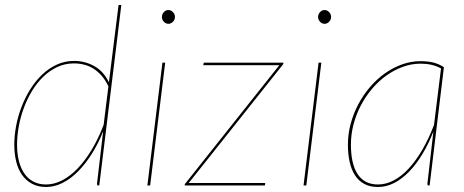

<svg xmlns="http://www.w3.org/2000/svg" viewBox="-20 -740 1850 766"><path d="M373 0Q369 0 368 -2.2Q367 -4.5 367 -7L391.5 -216Q372 -167 346.2 -126.2Q320.5 -85.5 291.2 -56Q262 -26.5 229.5 -10.2Q197 6 164 6Q131.5 6 107.5 -7Q83.5 -20 67.8 -42.5Q52 -65 44.5 -96Q37 -127 37 -163Q37 -198.5 44.2 -237.2Q51.5 -276 65.8 -313.2Q80 -350.5 100.8 -383.8Q121.5 -417 148 -442.2Q174.5 -467.5 206.5 -482.2Q238.5 -497 276 -497Q319 -497 356.2 -476.2Q393.5 -455.5 414.5 -411.5L453 -720H464L376 0ZM164 -4Q196 -4 228 -20.5Q260 -37 289.8 -68Q319.5 -99 346 -143Q372.5 -187 393.5 -242L412.5 -395.5Q400.5 -421 385.2 -438.2Q370 -455.5 352.2 -466.5Q334.5 -477.5 315 -482.2Q295.5 -487 275 -487Q239 -487 208.2 -472.5Q177.5 -458 152.2 -433.5Q127 -409 107.5 -376.8Q88 -344.5 74.8 -308.5Q61.5 -272.5 54.8 -235Q48 -197.5 48 -163Q48 -126.5 55.5 -97.2Q63 -68 77.5 -47.2Q92 -26.5 113.8 -15.2Q135.5 -4 164 -4Z M639 -490 579 0H568L628 -490ZM678 -672Q678 -661.5 670 -653.2Q662 -645 652 -645Q641.5 -645 633.8 -653.2Q626 -661.5 626 -672Q626 -683.5 633.8 -691.8Q641.5 -700 652 -700Q662 -700 670 -691.8Q678 -683.5 678 -672Z M1110.5 -486.5Q1110.5 -483.5 1106 -479L733 -10H1038L1037 0H717V-3Q717 -5 718.2 -6.8Q719.5 -8.5 721 -10L1094.5 -480H791L793 -490H1111Z M1262 -490 1202 0H1191L1251 -490ZM1301 -672Q1301 -661.5 1293 -653.2Q1285 -645 1275 -645Q1264.5 -645 1256.8 -653.2Q1249 -661.5 1249 -672Q1249 -683.5 1256.8 -691.8Q1264.5 -700 1275 -700Q1285 -700 1293 -691.8Q1301 -683.5 1301 -672Z M1694 0H1691Q1687.5 0 1686.2 -1.8Q1685 -3.5 1685 -6L1709 -215Q1690 -166.5 1665.5 -125.8Q1641 -85 1612.8 -55.8Q1584.5 -26.5 1553 -10.2Q1521.5 6 1488 6Q1455.5 6 1432.8 -6.5Q1410 -19 1395.8 -41.5Q1381.5 -64 1374.8 -95Q1368 -126 1368 -163Q1368 -205 1379 -246Q1390 -287 1409.5 -324Q1429 -361 1456 -392.5Q1483 -424 1515.2 -447Q1547.5 -470 1583.8 -483Q1620 -496 1658 -496Q1685 -496 1707.5 -490.8Q1730 -485.5 1751 -472ZM1488 -4Q1520 -4 1551.2 -20.5Q1582.5 -37 1611 -68Q1639.5 -99 1665 -142.8Q1690.5 -186.5 1711.5 -241.5L1739.5 -467Q1721 -477 1701 -481.5Q1681 -486 1658 -486Q1622 -486 1587.5 -473.5Q1553 -461 1522 -439Q1491 -417 1465 -386.5Q1439 -356 1420 -320Q1401 -284 1390.5 -244Q1380 -204 1380 -163Q1380 -126.5 1386.2 -97.2Q1392.5 -68 1405.5 -47.2Q1418.5 -26.5 1439 -15.2Q1459.5 -4 1488 -4Z"/></svg>

Font: Lato Hairline
Style: Italic
Weight: 250
Italic angle: -7°
Designer: Lukasz Dziedzic
Foundry: Lukasz Dziedzic
Version: Version 1.104; Western+Polish opensource